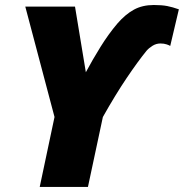

<svg xmlns="http://www.w3.org/2000/svg" viewBox="-20 -740 728 760"><path d="M137.2 0 195.8 -276.9 80.1 -713.9H276.9L319.8 -454.1Q346.2 -503.4 377.7 -554.2Q409.2 -605 444.8 -647Q476.6 -683.6 510.3 -701.9Q543.9 -720.2 588.9 -720.2Q620.6 -720.2 641.8 -716.1Q663.1 -711.9 688 -703.1L653.8 -558.1Q650.9 -560.5 640.1 -564.2Q629.4 -567.9 615.2 -567.9Q598.6 -567.9 584.2 -559.1Q569.8 -550.3 560.1 -539.1Q525.9 -497.1 481.7 -431.6Q437.5 -366.2 387.2 -276.9L328.1 0Z"/></svg>

Font: Open Sans ExtraBold
Style: Italic
Weight: 800
Italic angle: -12°
Designer: Monotype Design Team
Foundry: Monotype Imaging Inc.
Version: Version 3.000; ttfautohint (v1.8.4)